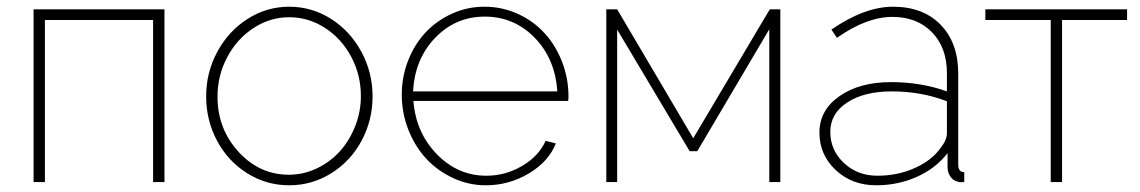

<svg xmlns="http://www.w3.org/2000/svg" viewBox="-20 -548 3433 578"><path d="M81.1 0V-520H475.1V0H440.9V-487.8H115.2V0Z M850.6 -527.8Q918.9 -527.8 976.8 -491Q1034.7 -454.1 1068.1 -391.8Q1101.6 -329.6 1101.6 -257.8Q1101.6 -186 1068.6 -124.5Q1035.6 -63 977.5 -26.6Q919.4 9.8 850.6 9.8Q781.7 9.8 723.9 -26.6Q666 -63 633.3 -124.5Q600.6 -186 600.6 -257.8Q600.6 -329.6 634 -391.8Q667.5 -454.1 725.1 -491Q782.7 -527.8 850.6 -527.8ZM849.6 -22Q893.6 -22 933.6 -41Q973.6 -60.1 1002.7 -92Q1031.7 -124 1049.1 -167.7Q1066.4 -211.4 1066.4 -258.8Q1066.4 -322.3 1037.4 -377Q1008.3 -431.6 958.5 -463.9Q908.7 -496.1 850.6 -496.1Q793 -496.1 743.2 -463.6Q693.4 -431.2 664.1 -376Q634.8 -320.8 634.8 -256.8Q634.8 -160.2 698 -91.1Q761.2 -22 849.6 -22Z M1442.4 9.8Q1390.6 9.8 1343.5 -12.2Q1296.4 -34.2 1262.7 -70.8Q1229 -107.4 1209.2 -157.7Q1189.5 -208 1189.5 -263.2Q1189.5 -316.9 1208.7 -366Q1228 -415 1261.2 -450.4Q1294.4 -485.8 1340.6 -506.8Q1386.7 -527.8 1438.5 -527.8Q1491.2 -527.8 1538.1 -506.6Q1585 -485.4 1618.4 -449.2Q1651.9 -413.1 1671.4 -363.5Q1690.9 -314 1691.4 -259.8Q1691.4 -249 1690.4 -244.1H1224.6Q1231.9 -148.9 1294.9 -84Q1357.9 -19 1444.3 -19Q1501.5 -19 1551.5 -48.3Q1601.6 -77.6 1622.6 -124L1653.3 -116.2Q1631.8 -61.5 1572 -25.9Q1512.2 9.8 1442.4 9.8ZM1223.6 -272.9H1657.7Q1651.4 -371.1 1589.4 -434.6Q1527.3 -498 1439.5 -498Q1351.6 -498 1290 -434.1Q1228.5 -370.1 1223.6 -272.9Z M1805.2 0V-520H1837.9L2066.9 -131.8L2297.4 -520H2329.1V0H2295.9V-460L2079.1 -92.8H2056.2L1837.9 -459V0Z M2446.8 -148.9Q2446.8 -216.3 2507.1 -258.5Q2567.4 -300.8 2662.6 -300.8Q2752.4 -300.8 2830.6 -272.9V-328.1Q2830.6 -404.8 2785.6 -450.9Q2740.7 -497.1 2666.5 -497.1Q2588.9 -497.1 2499.5 -434.1L2482.9 -459Q2583 -527.8 2668.5 -527.8Q2758.8 -527.8 2811.8 -473.4Q2864.7 -418.9 2864.7 -326.2V-51.8Q2864.7 -29.8 2882.8 -29.8V0Q2868.7 1.5 2863.8 -1Q2850.1 -3.9 2841.8 -15.4Q2833.5 -26.9 2832.5 -42V-86.9Q2796.9 -41 2740 -15.6Q2683.1 9.8 2617.7 9.8Q2544.9 9.8 2495.8 -36.1Q2446.8 -82 2446.8 -148.9ZM2812.5 -104Q2830.6 -126.5 2830.6 -147.9V-243.2Q2753.4 -272.9 2664.6 -272.9Q2581.5 -272.9 2530.5 -239.5Q2479.5 -206.1 2479.5 -150.9Q2479.5 -96.2 2520.3 -57.6Q2561 -19 2621.6 -19Q2682.6 -19 2734.6 -42.5Q2786.6 -65.9 2812.5 -104Z M3143.1 0V-487.8H2946.3V-520H3373V-487.8H3177.2V0Z"/></svg>

Font: Rawline ExtraLight
Style: Regular
Weight: 275
Designer: Matt McInerney, Pablo Impallari, Rodrigo Fuenzalida
Foundry: Matt McInerney, Pablo Impallari, Rodrigo Fuenzalida
Version: Version 4.020;PS 004.020;hotconv 1.0.88;makeotf.lib2.5.64775